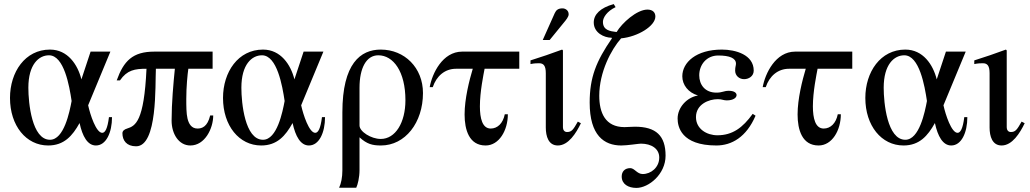

<svg xmlns="http://www.w3.org/2000/svg" viewBox="-20 -703 5050 941"><path d="M331 -208C321 -155 294 -18 225 -18C136 -18 119 -199 119 -273C119 -387 170 -432 220 -432C294 -432 320 -282 331 -208ZM514 -129C507 -72 495 -52 481 -52C451 -52 422 -141 412 -187L521 -450H424L379 -314C361 -386 312 -460 225 -460C103 -460 29 -350 29 -223C29 -87 108 10 216 10C294 10 335 -37 370 -100C384 -35 409 10 450 10C500 10 529 -53 529 -129Z M1010 -137C997 -82 970 -73 948 -73C918 -73 905 -97 899 -122C893 -147 893 -184 893 -218C893 -278 899 -338 903 -366H1022V-450H736C630 -450 586 -404 552 -309H568C603 -360 641 -366 698 -366C686 -107 644 -86 603 -73C589 -69 580 -61 580 -50C580 -15 600 14 647 14C753 14 740 -288 744 -366H837C830 -296 821 -199 821 -112C821 -47 856 10 913 10C984 10 1025 -73 1025 -137Z M1375 -208C1365 -155 1338 -18 1269 -18C1180 -18 1163 -199 1163 -273C1163 -387 1214 -432 1264 -432C1338 -432 1364 -282 1375 -208ZM1558 -129C1551 -72 1539 -52 1525 -52C1495 -52 1466 -141 1456 -187L1565 -450H1468L1423 -314C1405 -386 1356 -460 1269 -460C1147 -460 1073 -350 1073 -223C1073 -87 1152 10 1260 10C1338 10 1379 -37 1414 -100C1428 -35 1453 10 1494 10C1544 10 1573 -53 1573 -129Z M1742 -273C1742 -369 1775 -432 1834 -432C1908 -432 1967 -352 1967 -212C1967 -102 1918 -22 1846 -22C1799 -22 1742 -58 1742 -88ZM1658 132C1658 166 1652 196 1642 217H1726C1733 203 1742 167 1742 131V-30C1778 3 1805 10 1847 10C1966 10 2053 -102 2053 -247C2053 -371 1963 -460 1846 -460C1747 -460 1658 -392 1658 -152Z M2525 -366V-450H2245C2149 -450 2098 -343 2086 -276H2101C2119 -330 2160 -366 2215 -366H2297C2280 -309 2257 -219 2257 -142C2257 -67 2279 10 2360 10C2426 10 2469 -64 2469 -143H2454C2445 -98 2418 -73 2385 -73C2344 -73 2332 -123 2332 -182C2332 -254 2350 -339 2355 -366Z M2812 -107C2789 -66 2781 -56 2759 -56C2744 -56 2739 -69 2739 -79V-456L2735 -460C2683 -441 2632 -423 2580 -407V-389C2599 -393 2613 -393 2622 -393C2644 -393 2655 -381 2655 -344V-78C2655 -35 2668 10 2714 10C2766 10 2804 -51 2827 -99ZM2640 -507H2674L2740 -588C2756 -607 2767 -621 2767 -633C2767 -653 2750 -662 2737 -662C2716 -662 2706 -654 2699 -639Z M2988 -683C2922 -665 2890 -632 2890 -593C2890 -542 2941 -518 2978 -518L2979 -515C2902 -403 2870 -324 2870 -200C2870 -39 2941 10 3025 10C3055 10 3110 1 3121 1C3173 1 3211 26 3211 69C3211 118 3170 150 3130 150C3102 150 3090 121 3069 121C3041 121 3027 139 3027 162C3027 200 3060 218 3099 218C3159 218 3242 151 3242 60C3242 -38 3195 -82 3092 -82C3071 -82 3059 -80 3041 -80C2946 -80 2917 -151 2917 -234C2917 -350 2976 -461 3024 -515C3107 -523 3192 -576 3192 -622C3192 -642 3179 -656 3153 -656C3101 -656 3028 -590 3002 -546C2969 -550 2935 -555 2935 -596C2935 -617 2955 -648 2997 -668Z M3669 -145C3620 -77 3570 -40 3496 -40C3444 -40 3391 -71 3391 -129C3391 -192 3454 -217 3498 -217C3519 -217 3525 -211 3542 -211C3574 -211 3590 -224 3590 -237C3590 -248 3578 -258 3552 -258C3527 -258 3521 -249 3491 -249C3435 -249 3407 -288 3407 -334C3407 -386 3443 -431 3500 -431C3556 -431 3587 -418 3587 -391C3587 -381 3583 -376 3583 -357C3583 -332 3603 -315 3627 -315C3649 -315 3674 -329 3674 -357C3674 -435 3585 -460 3518 -460C3392 -460 3324 -397 3324 -329C3324 -287 3353 -249 3401 -235C3346 -226 3301 -176 3301 -122C3301 -83 3318 10 3491 10C3566 10 3638 -31 3683 -136Z M4157 -366V-450H3877C3781 -450 3730 -343 3718 -276H3733C3751 -330 3792 -366 3847 -366H3929C3912 -309 3889 -219 3889 -142C3889 -67 3911 10 3992 10C4058 10 4101 -64 4101 -143H4086C4077 -98 4050 -73 4017 -73C3976 -73 3964 -123 3964 -182C3964 -254 3982 -339 3987 -366Z M4523 -208C4513 -155 4486 -18 4417 -18C4328 -18 4311 -199 4311 -273C4311 -387 4362 -432 4412 -432C4486 -432 4512 -282 4523 -208ZM4706 -129C4699 -72 4687 -52 4673 -52C4643 -52 4614 -141 4604 -187L4713 -450H4616L4571 -314C4553 -386 4504 -460 4417 -460C4295 -460 4221 -350 4221 -223C4221 -87 4300 10 4408 10C4486 10 4527 -37 4562 -100C4576 -35 4601 10 4642 10C4692 10 4721 -53 4721 -129Z M4987 -107C4964 -66 4956 -56 4934 -56C4919 -56 4914 -69 4914 -79V-456L4910 -460C4858 -441 4807 -423 4755 -407V-389C4774 -393 4788 -393 4797 -393C4819 -393 4830 -381 4830 -344V-78C4830 -35 4843 10 4889 10C4941 10 4979 -51 5002 -99Z"/></svg>

Font: XITS
Style: Regular
Weight: 400
Designer: MicroPress Inc., with final additions and corrections provided by Coen Hoffman, Elsevier (retired)
Version: Version 1.302